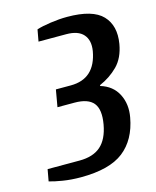

<svg xmlns="http://www.w3.org/2000/svg" viewBox="-109 -786 710 872"><g transform="rotate(-15 245.5 -350.0)"><path d="M163 10Q118 10 78 3.5Q38 -3 16 -10L26 -65H176Q240 -65 276 -96.5Q312 -128 324 -195Q336 -263 311 -294Q286 -325 222 -325H142L156 -405H226Q341 -405 363 -530Q371 -579 346.5 -607Q322 -635 266 -635H136L146 -690Q170 -698 211.5 -704Q253 -710 290 -710Q410 -710 456 -661.5Q502 -613 488 -530Q477 -466 440.5 -429.5Q404 -393 355 -372L354 -368Q411 -351 435.5 -303Q460 -255 449 -195Q431 -94 364.5 -42Q298 10 163 10Z"/></g></svg>

Font: Cuprum
Style: Bold Italic
Weight: 700
Italic angle: -10°
Designer: Jovanny Lemonad
Foundry: Jovanny Lemonad
Version: Version 3.000